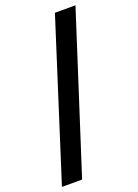

<svg xmlns="http://www.w3.org/2000/svg" viewBox="-178 -817 673 939"><g transform="rotate(-20 158.0 -347.0)"><path d="M80 59H-25L234 -753H341Z"/></g></svg>

Font: Muli-Bold
Style: Bold
Weight: 700
Version: Version 2.000